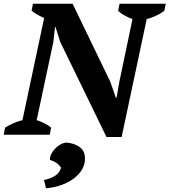

<svg xmlns="http://www.w3.org/2000/svg" viewBox="-44 -720 906 1026"><path d="M595 -700H842L834 -662Q811 -645 787 -634.5Q763 -624 740 -618L606 12H525L277 -498L253 -575H250L241 -495L152 -78Q170 -73 192.5 -61.5Q215 -50 229 -38L222 0H-24L-17 -38Q28 -66 76 -78L192 -624Q175 -631 155.5 -642Q136 -653 125 -663L132 -700H344L545 -284L575 -198H579L594 -284L664 -618Q642 -626 621.5 -637.5Q601 -649 587 -662ZM191 242Q271 225 282 176Q273 161 257.5 150.5Q242 140 223 135Q222 120 229.5 104Q237 88 250 74.5Q263 61 279 52Q295 43 310 42Q354 45 382.5 66.5Q411 88 410 129Q410 159 394.5 185.5Q379 212 351.5 233Q324 254 286 268Q248 282 202 286Z"/></svg>

Font: PT Serif
Style: Bold Italic
Weight: 700
Italic angle: -12°
Designer: A.Korolkova, O.Umpeleva, V.Yefimov
Foundry: ParaType Ltd
Version: Version 1.000W OFL